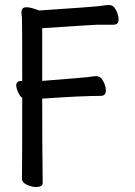

<svg xmlns="http://www.w3.org/2000/svg" viewBox="-20 -734 540 769"><path d="M69 -409Q69 -649 68 -662Q66 -675 66 -685Q66 -705 86 -705Q103 -705 137 -692Q361 -707 381 -710Q407 -714 416 -714Q434 -714 444.5 -694Q455 -674 455 -656Q455 -635 434 -635H370Q358 -635 149 -621V-410Q315 -423 330 -425Q357 -429 365 -429Q383 -429 393.5 -409Q404 -389 404 -371Q404 -350 383 -350Q307 -350 149 -339Q149 -149 151 -1Q151 15 124 15Q107 15 87.5 6Q68 -3 68 -19Q69 -81 69 -342Q60 -348 52.5 -364.5Q45 -381 45 -393Q46 -410 65 -410Q68 -409 69 -409Z"/></svg>

Font: \eiw{I[½ {O¿rH
Style: Bold
Weight: 700
Designer: LXGW / Fontworks Inc.
Foundry: LXGW / Fontworks Inc.
Version: Version 1.320;February 9, 2024